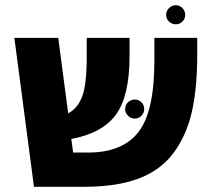

<svg xmlns="http://www.w3.org/2000/svg" viewBox="-20 -715 819 735"><path d="M678.5 -632.5Q668 -622 653 -622Q638 -622 627 -632.5Q616 -643 616 -658Q616 -673 627 -684Q638 -695 653 -695Q668 -695 678.5 -684Q689 -673 689 -658Q689 -643 678.5 -632.5ZM571 -570H735V-504Q735 -377 714.5 -287Q694 -197 645 -130.5Q596 -64 512 -32Q428 0 304 0H110L35 -570H203L241 -281Q278 -301 295 -346.5Q312 -392 312 -500V-570H476V-500Q476 -348 424 -276.5Q372 -205 253 -183L260 -131H317Q449 -131 510 -209.5Q571 -288 571 -482ZM459 -297Q459 -313 470 -323.5Q481 -334 496 -334Q511 -334 521.5 -323.5Q532 -313 532 -297Q532 -283 521.5 -272Q511 -261 496 -261Q481 -261 470 -272Q459 -283 459 -297Z"/></svg>

Font: FiraGO ExtraBold
Style: Regular
Weight: 800
Designer: bBox Type
Foundry: bBox Type GmbH
Version: Version 1.001;PS 001.001;hotconv 1.0.88;makeotf.lib2.5.64775